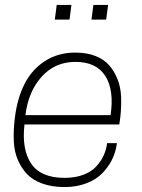

<svg xmlns="http://www.w3.org/2000/svg" viewBox="-20 -755 580 785"><path d="M272 -734.9 264.2 -674.8H204.1L211.9 -734.9ZM421.9 -734.9 414.1 -674.8H354L361.8 -734.9ZM467.8 -246.1H80.1Q68.4 -143.6 107.7 -85.7Q147 -27.8 244.1 -27.8Q287.6 -27.8 321 -40.5Q354.5 -53.2 374 -75Q393.6 -96.7 404.1 -120.1Q414.6 -143.6 418 -169.9H458L457 -163.1Q452.1 -130.4 437.3 -100.8Q422.4 -71.3 397.5 -45.9Q372.6 -20.5 332.8 -5.4Q293 9.8 244.1 9.8Q192.9 9.8 153.8 -4.2Q114.7 -18.1 91.1 -42.7Q67.4 -67.4 53 -101.1Q38.6 -134.8 36.6 -174.6Q34.7 -214.4 39.1 -258.8L41 -274.9Q50.8 -354 80.8 -412.6Q110.8 -471.2 164.1 -505.6Q217.3 -540 288.1 -540Q334 -540 369.4 -526.4Q404.8 -512.7 426 -488.5Q447.3 -464.4 460.4 -431.4Q473.6 -398.4 475.1 -359.6Q476.6 -320.8 472.2 -277.8ZM288.1 -502Q205.1 -502 150.4 -441.4Q95.7 -380.9 84 -284.2H432.1Q447.3 -386.7 410.6 -444.3Q374 -502 288.1 -502Z"/></svg>

Font: Cooper Hewitt
Style: Light Italic
Weight: 704
Designer: Village Type and Design LLC
Foundry: Cooper Hewitt Smithsonian Design Museum
Version: 1.000